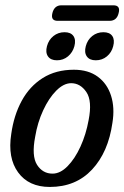

<svg xmlns="http://www.w3.org/2000/svg" viewBox="-20 -714 480 742"><path d="M265.5 -444.5Q321.5 -444.5 358 -417.5Q394.5 -390.5 409.2 -344Q424 -297.5 414.5 -239.5Q398.5 -126 335.8 -58.8Q273 8.5 172.5 8.5Q91 8.5 50 -47.8Q9 -104 23.5 -196.5Q33.5 -268.5 64 -324.5Q94.5 -380.5 145.2 -412.5Q196 -444.5 265.5 -444.5ZM183 -43Q213 -43 241.2 -71.8Q269.5 -100.5 291 -147.5Q312.5 -194.5 322.5 -250Q337 -324 313.8 -358.2Q290.5 -392.5 255 -392.5Q226 -392.5 197.2 -363.5Q168.5 -334.5 146.8 -287.5Q125 -240.5 116 -186Q101.5 -111 123.2 -77Q145 -43 183 -43ZM200 -481Q176 -481 165.5 -496Q155 -511 161.5 -535.5Q168 -560 186.5 -574.8Q205 -589.5 229.5 -589.5Q253.5 -589.5 263.8 -574.8Q274 -560 267.5 -535.5Q261 -511.5 242.8 -496.2Q224.5 -481 200 -481ZM350 -481Q326 -481 315.5 -496Q305 -511 311.5 -535.5Q318 -560 336.5 -574.8Q355 -589.5 379.5 -589.5Q404 -589.5 414 -574.8Q424 -560 417.5 -535.5Q411.5 -511.5 393.2 -496.2Q375 -481 350 -481ZM182.5 -663.5Q190 -693.5 217.5 -693.5H418Q446.5 -693.5 438.5 -663.5Q431.5 -633.5 403.5 -633.5H203Q175 -633.5 182.5 -663.5Z"/></svg>

Font: Fraunces 144pt SuperSoft
Style: Italic
Weight: 400
Italic angle: -16°
Version: Version 1.000;[b76b70a41]